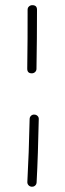

<svg xmlns="http://www.w3.org/2000/svg" viewBox="-20 -702 249 740"><path d="M104.5 -682.1Q122.6 -682.1 122.6 -664.6Q122.6 -611.3 122.1 -554Q121.6 -496.6 120.6 -437Q120.6 -429.2 115.2 -424.3Q109.9 -419.4 102.5 -419.4Q85 -419.4 85 -437Q85.9 -496.6 86.2 -554Q86.4 -611.3 86.4 -664.6Q86.4 -672.4 91.8 -677.2Q97.2 -682.1 104.5 -682.1ZM111.8 -260.3Q119.6 -260.3 124.8 -255.1Q129.9 -250 129.4 -242.7Q127.9 -176.8 126 -114.7Q124 -52.7 121.1 1Q120.6 8.8 115.2 13.4Q109.9 18.1 102.1 17.6Q94.7 17.1 89.8 11.7Q85 6.3 85.4 -1Q88.4 -54.7 90.6 -116Q92.8 -177.2 94.2 -242.7Q94.2 -250.5 99.4 -255.6Q104.5 -260.7 111.8 -260.3Z"/></svg>

Font: Mikhak-DS2-FD ExtraLight
Style: Regular
Weight: 200
Designer: Amin Abedi
Version: Version 3.2